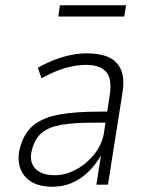

<svg xmlns="http://www.w3.org/2000/svg" viewBox="-20 -703 559 731"><path d="M180 8Q126 8 94.5 -14Q63 -36 54.5 -71.5Q46 -107 57 -143Q72 -198 108.5 -227Q145 -256 206.5 -267Q268 -278 357 -278H399L392 -236H336Q263 -236 215 -228Q167 -220 140.5 -198.5Q114 -177 103 -137Q89 -92 112 -64Q135 -36 189 -36Q231 -36 271.5 -58.5Q312 -81 341.5 -119Q371 -157 377 -205L397 -336Q408 -402 384.5 -429Q361 -456 308 -456Q271 -456 230 -444.5Q189 -433 138 -405L124 -445Q156 -463 188.5 -475.5Q221 -488 252 -494Q283 -500 311 -500Q360 -500 393 -485.5Q426 -471 440.5 -438Q455 -405 446 -348L391 0H347L364 -109H363Q343 -74 315 -47.5Q287 -21 253.5 -6.5Q220 8 180 8ZM202 -640 208 -683H460L453 -640Z"/></svg>

Font: Nunito Sans 7pt Condensed ExtraLight
Style: Italic
Weight: 250
Width: 3
Italic angle: -9°
Designer: Vernon Adams
Foundry: Vernon Adams
Version: Version 3.101;gftools[0.9.27]